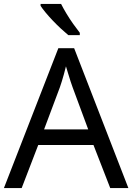

<svg xmlns="http://www.w3.org/2000/svg" viewBox="-20 -1030 679 984"><path d="M545 -66 459 -287H176L91 -66H0L279 -783H360L638 -66ZM352 -583Q349 -591 342 -612Q335 -633 328.5 -655.5Q322 -678 318 -690Q313 -670 307.5 -649.5Q302 -629 296.5 -612Q291 -595 287 -583L206 -367H432ZM293 -1010Q304 -988 320.5 -960.5Q337 -933 355.5 -907Q374 -881 389 -862V-850H330Q313 -864 292 -883.5Q271 -903 250.5 -924.5Q230 -946 213.5 -966Q197 -986 188 -1000V-1010Z"/></svg>

Font: Noto Sans Malayalam UI
Style: Regular
Weight: 400
Designer: Jelle Bosma - Monotype Design Team
Foundry: Monotype Imaging Inc.
Version: Version 2.104